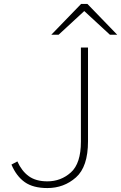

<svg xmlns="http://www.w3.org/2000/svg" viewBox="-20 -941 614 973"><path d="M38 -107 68 -123Q90 -74 126 -48Q162 -22 220 -22Q289 -22 339.5 -67.5Q390 -113 390 -223V-700H426V-225Q426 -96 365 -42Q304 12 220 12Q148 12 105.5 -18Q63 -48 38 -107ZM407 -885 277 -765H240L391 -921H423L574 -765H537Z"/></svg>

Font: Overpass Thin
Style: Regular
Weight: 100
Designer: Delve Withrington, Thomas Jockin
Foundry: Delve Fonts
Version: Version 3.000;DELV;Overpass